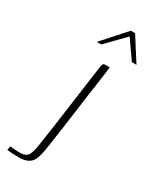

<svg xmlns="http://www.w3.org/2000/svg" viewBox="-194 -617 616 754"><g transform="rotate(30 114.0 -239.5)"><path d="M-19 65Q-14 66 0 67Q14 68 24 68Q55 68 64 49.5Q73 31 78 -9Q92 -102 104.5 -195Q117 -288 130 -381Q131 -387 132.5 -391.5Q134 -396 137.5 -397.5Q141 -399 149 -399Q152 -399 156.5 -399Q161 -399 164 -399Q160 -363 154.5 -326.5Q149 -290 144 -253Q139 -216 134 -178Q129 -140 123.5 -103Q118 -66 113 -30Q110 -7 106.5 11.5Q103 30 98.5 44Q94 58 86 67Q78 76 64.5 81Q51 86 32 86Q15 86 0 85Q-15 84 -22 83Q-21 78 -20.5 73.5Q-20 69 -19 65ZM70 -460 164 -565H183L250 -460H229L171 -543L90 -460Z"/></g></svg>

Font: Genos ExtraLight
Style: Italic
Weight: 250
Italic angle: -8°
Designer: Robert E. Leuschke
Foundry: Robert E. Leuschke
Version: Version 1.010